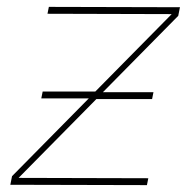

<svg xmlns="http://www.w3.org/2000/svg" viewBox="-20 -537 550 558"><path d="M503 -516 498 -491 279 -269H426L422 -249H260L34 -20L411 -19L407 1L10 0L15 -25L238 -251H100L104 -271H257L479 -496L118 -497L122 -517Z"/></svg>

Font: TypoPRO Montserrat Alternates
Style: Italic
Weight: 250
Italic angle: -11.3°
Designer: Julieta Ulanovsky
Foundry: Julieta Ulanovsky
Version: Version 6.001